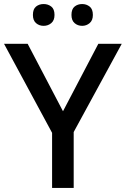

<svg xmlns="http://www.w3.org/2000/svg" viewBox="-20 -1024 623 951"><path d="M292 -473 467 -807H583L345 -370V-93H238V-366L0 -807H117ZM143 -950Q143 -979 158.5 -991.5Q174 -1004 196 -1004Q218 -1004 234 -991.5Q250 -979 250 -950Q250 -923 234 -909.5Q218 -896 196 -896Q174 -896 158.5 -909.5Q143 -923 143 -950ZM334 -950Q334 -979 349.5 -991.5Q365 -1004 387 -1004Q408 -1004 424 -991.5Q440 -979 440 -950Q440 -923 424 -909.5Q408 -896 387 -896Q365 -896 349.5 -909.5Q334 -923 334 -950Z"/></svg>

Font: Noto Sans Telugu UI Medium
Style: Regular
Weight: 500
Designer: Jelle Bosma - Monotype Design Team
Foundry: Monotype Imaging Inc.
Version: Version 2.005; ttfautohint (v1.8.4.7-5d5b)